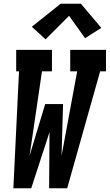

<svg xmlns="http://www.w3.org/2000/svg" viewBox="-20 -1000 584 1020"><path d="M51 0 81 -621H66V-735H256V-621H203L137 -172L220 -447H315L307 -172L390 -621H353V-735H544L543 -730V-621H512L337 0H241L243 -298L146 0ZM222 -791 149 -858 302 -980H410L518 -852L432 -797L347 -916Z"/></svg>

Font: Iosevka Slab Heavy
Style: Italic
Weight: 900
Italic angle: -9°
Monospace: yes
Designer: Belleve Invis
Foundry: Belleve Invis
Version: Version 11.1.0; ttfautohint (v1.8.3)